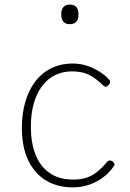

<svg xmlns="http://www.w3.org/2000/svg" viewBox="-20 -795 563 834"><path d="M298 19Q229 19 179 -11.5Q129 -42 102 -100Q75 -158 75 -239Q75 -300 89.5 -351Q104 -402 132 -439.5Q160 -477 201.5 -498Q243 -519 296 -519Q343 -519 386.5 -498Q430 -477 455 -448Q459 -443 458.5 -437.5Q458 -432 450 -424Q443 -417 437.5 -418.5Q432 -420 428 -424Q398 -454 368 -469.5Q338 -485 293 -485Q253 -485 220 -469Q187 -453 163 -421.5Q139 -390 126.5 -345Q114 -300 114 -243Q114 -177 133.5 -125.5Q153 -74 194 -44.5Q235 -15 299 -15Q329 -15 353.5 -22.5Q378 -30 400.5 -47.5Q423 -65 446 -93Q451 -98 457 -98Q463 -98 469 -94Q474 -90 476.5 -84.5Q479 -79 475 -74Q454 -43 424.5 -22Q395 -1 362 9Q329 19 298 19ZM283 -690Q264 -690 255 -701Q246 -712 246 -733Q246 -754 255.5 -764.5Q265 -775 283 -775Q302 -775 311.5 -764.5Q321 -754 321 -733Q321 -711 311.5 -700.5Q302 -690 283 -690Z"/></svg>

Font: Playwrite US Modern Thin
Style: Regular
Weight: 250
Designer: Veronika Burian, José Scaglione
Foundry: TypeTogether
Version: Version 1.003